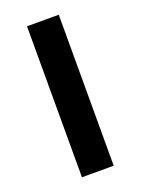

<svg xmlns="http://www.w3.org/2000/svg" viewBox="-108 -574 458 625"><g transform="rotate(-20 121.0 -261.5)"><path d="M66 0H176V-523H66Z"/></g></svg>

Font: FIGSv2-sans-serif SemiBold
Style: Regular
Weight: 600
Designer: Matt McInerney, Pablo Impallari, Rodrigo Fuenzalida,Mirko Velimirovic
Foundry: Matt McInerney, Pablo Impallari, Rodrigo Fuenzalida
Version: Version 4.021;hotconv 1.0.109;makeotfexe 2.5.65596